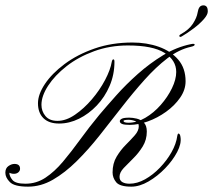

<svg xmlns="http://www.w3.org/2000/svg" viewBox="-129 -698 797 718"><path d="M-24 0Q-75 0 -92 -17Q-109 -34 -109 -52Q-109 -69 -97.5 -77Q-86 -85 -75 -85Q-54 -85 -54 -67Q-54 -59 -60.5 -53.5Q-67 -48 -77 -48Q-84 -48 -89 -50Q-94 -52 -94 -52Q-94 -39 -82.5 -25Q-71 -11 -34 -11Q7 -11 41 -33.5Q75 -56 106.5 -93.5Q138 -131 171 -176.5Q204 -222 242 -268Q269 -300 305.5 -341Q342 -382 386.5 -421.5Q431 -461 481 -491.5Q531 -522 585 -533Q599 -536 599 -531Q599 -526 585 -523Q540 -513 497 -480Q454 -447 411.5 -399.5Q369 -352 327 -298Q285 -244 243 -191Q201 -138 157.5 -95Q114 -52 69 -26Q24 0 -24 0ZM362 0Q319 0 305.5 -16.5Q292 -33 292 -53Q292 -87 307 -112Q322 -137 341 -156Q360 -175 375 -192Q390 -209 390 -226Q390 -240 377 -245Q364 -250 352 -250Q344 -250 338.5 -249Q333 -248 333 -246Q333 -242 338.5 -240.5Q344 -239 351 -239Q383 -239 414.5 -257.5Q446 -276 472 -305.5Q498 -335 514 -368Q530 -401 530 -429Q530 -473 486 -500.5Q442 -528 349 -528Q282 -528 223 -506.5Q164 -485 120 -450.5Q76 -416 51 -377.5Q26 -339 26 -306Q26 -282 41 -264Q56 -246 86 -246Q118 -246 151.5 -269Q185 -292 214.5 -326.5Q244 -361 264 -399Q284 -437 289 -467Q291 -476 295 -476Q299 -476 299 -467Q299 -419 281 -377Q263 -335 233 -303.5Q203 -272 166.5 -254Q130 -236 92 -236Q54 -236 33.5 -256Q13 -276 13 -312Q13 -345 39 -384Q65 -423 112.5 -458.5Q160 -494 224.5 -516.5Q289 -539 366 -539Q420 -539 465 -523Q510 -507 537.5 -475Q565 -443 565 -394Q565 -362 544.5 -332.5Q524 -303 492 -280Q460 -257 424 -244Q388 -231 356 -231Q336 -231 327.5 -234.5Q319 -238 319 -245Q319 -250 326.5 -254Q334 -258 355 -258Q367 -258 382 -254.5Q397 -251 408.5 -240Q420 -229 420 -206Q420 -175 404.5 -150Q389 -125 369 -105.5Q349 -86 333.5 -69.5Q318 -53 318 -37Q318 -23 328.5 -17Q339 -11 355 -11Q384 -11 413.5 -27.5Q443 -44 469 -71Q495 -98 512.5 -129Q530 -160 534 -190Q536 -201 540.5 -198Q545 -195 546 -185Q550 -161 533.5 -129.5Q517 -98 488.5 -68.5Q460 -39 426.5 -19.5Q393 0 362 0ZM547 -570Q578 -587 592.5 -609.5Q607 -632 610 -651Q612 -664 617 -671Q622 -678 632 -678Q639 -678 643.5 -673Q648 -668 648 -655Q648 -643 633 -626Q618 -609 595.5 -592Q573 -575 551 -562Q544 -558 542 -562Q540 -566 547 -570Z"/></svg>

Font: Kapakana
Style: Regular
Weight: 400
Designer: Kousuke Nagai
Version: Version 1.002